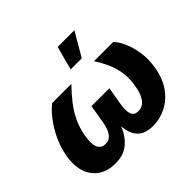

<svg xmlns="http://www.w3.org/2000/svg" viewBox="-176 -970 1191 1191"><g transform="rotate(-45 419.0 -375.0)"><path d="M208.5 7.8Q147.9 7.8 102.1 -20Q56.2 -47.9 34.9 -103.3Q13.7 -158.7 26.9 -239.7Q38.1 -305.7 66.2 -364Q94.2 -422.4 129.2 -467.3Q164.1 -512.2 195.8 -535.6H364.3Q322.8 -493.2 288.1 -449.2Q253.4 -405.3 230 -355.5Q206.5 -305.7 196.3 -246.1Q186 -184.1 200 -152.8Q213.9 -121.6 250.5 -121.6Q285.2 -121.6 305.4 -148.7Q325.7 -175.8 334.5 -229.5L354.5 -349.6H511.7L491.2 -229.5Q482.4 -175.8 493.4 -148.7Q504.4 -121.6 538.6 -121.6Q576.2 -121.6 600.3 -152.8Q624.5 -184.1 634.8 -246.1Q645 -305.7 637.5 -355.5Q629.9 -405.3 610.1 -449.5Q590.3 -493.7 562.5 -535.6H731.4Q755.4 -511.7 775.4 -466.8Q795.4 -421.9 804.2 -363.5Q813 -305.2 801.8 -239.7Q788.6 -158.2 749.3 -103Q710 -47.9 654.8 -20Q599.6 7.8 538.6 7.8Q476.1 7.8 443.1 -20.5Q410.2 -48.8 400.6 -98.9Q391.1 -148.9 397.9 -214.4H421.9Q407.7 -148.9 381.3 -98.6Q355 -48.3 312.7 -20.3Q270.5 7.8 208.5 7.8ZM424.3 -602.1 466.3 -757.8H612.8L522 -602.1Z"/></g></svg>

Font: Inter 20pt ExtraBold
Style: Italic
Weight: 800
Italic angle: -9.3988°
Version: Version 4.001;git-66647c0bb